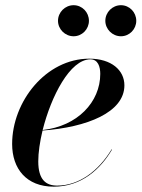

<svg xmlns="http://www.w3.org/2000/svg" viewBox="-20 -690 531 720"><path d="M375 -612C375 -580.5 401.5 -554 433.5 -554C465.5 -554 491 -580.5 491 -612C491 -644 465.5 -670.5 433.5 -670.5C401.5 -670.5 375 -644 375 -612ZM197.5 -612C197.5 -580.5 224 -554 256 -554C288 -554 313.5 -580.5 313.5 -612C313.5 -644 288 -670.5 256 -670.5C224 -670.5 197.5 -644 197.5 -612ZM123.5 -85C123.5 -118 129.5 -158.5 139.5 -200.5C306 -212.5 446.5 -268.5 446.5 -370C446.5 -426.5 398 -470 315 -470C152 -470 25.5 -309 25.5 -150C25.5 -57.5 79 10 181.5 10C285.5 10 357 -56 400 -129L398.5 -130C350 -49.5 277 6 194.5 6C153 6 123.5 -15 123.5 -85ZM319 -467.5C347.5 -467.5 356 -440 356 -413C356 -307 270 -216.5 140 -202.5C171.5 -328.5 242.5 -467.5 319 -467.5Z"/></svg>

Font: Bodoni* 96pt Medium
Style: Italic
Weight: 500
Italic angle: -13°
Version: Version 2.3